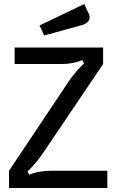

<svg xmlns="http://www.w3.org/2000/svg" viewBox="-20 -937 585 957"><path d="M242 -86H515V0H25V-86L321 -529Q349 -571 386 -608L399 -621L390 -637Q341 -618 290 -618H53V-700H494V-618L195 -175Q169 -136 130 -95L117 -82L126 -66Q170 -86 242 -86ZM427 -852Q427 -822 385 -811L200 -760L177 -810L400 -917L423 -867Q427 -859 427 -852Z"/></svg>

Font: Voces
Style: Regular
Weight: 400
Designer: Ana Paula Megda, Pablo Ugerman
Foundry: Ana Paula Megda, Pablo Ugerman
Version: Version 1.003